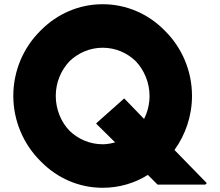

<svg xmlns="http://www.w3.org/2000/svg" viewBox="-20 -867 1042 909"><path d="M43 -413C43 -294 92 -184 170 -106L177 -99C252 -24 353 22 466 22C545 22 618 0 680 -39L726 7H952L959 0L806 -157C858 -229 889 -318 889 -413C889 -532 841 -641 763 -719L756 -726C681 -801 579 -847 466 -847C353 -847 252 -801 177 -727L176 -726L169 -719C91 -641 43 -532 43 -413ZM244 -413C244 -477 269 -535 310 -578C350 -616 405 -641 466 -641C527 -641 581 -617 622 -578C662 -536 688 -477 688 -413C688 -375 679 -337 662 -304L575 -394L568 -401L442 -289L435 -282L442 -275L525 -193C507 -188 487 -184 466 -184C406 -184 351 -208 310 -247C269 -289 244 -349 244 -413Z"/></svg>

Font: Hussar Woodtype
Style: Blk
Weight: 900
Foundry: Cannot Into Space Fonts
Version: Version 1.07